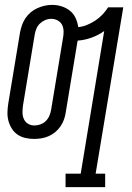

<svg xmlns="http://www.w3.org/2000/svg" viewBox="-20 -560 540 785"><path d="M248 205V150H310L406 -433Q382 -416 354 -406Q326 -396 298 -394Q298 -393 297.5 -393Q297 -393 297 -392L249 -102Q247 -87 242 -72.5Q237 -58 228 -44.5Q219 -31 206.5 -20.5Q194 -10 179.5 -3.5Q165 3 149.5 5.5Q134 8 119 8Q101 8 83.5 4Q66 0 52 -9.5Q38 -19 28.5 -34Q19 -49 14.5 -66Q10 -83 10.5 -101Q11 -119 14 -138L62 -428Q65 -443 70 -457.5Q75 -472 84 -485.5Q93 -499 105.5 -509.5Q118 -520 132.5 -526.5Q147 -533 162 -536.5Q177 -540 193 -540Q213 -540 232 -534Q251 -528 266 -516Q281 -504 289 -486.5Q297 -469 300 -449Q318 -451 335.5 -458Q353 -465 369 -475.5Q385 -486 398.5 -500Q412 -514 422 -530H484L371 150H410V205ZM121 -47Q133 -47 145.5 -51.5Q158 -56 167.5 -65.5Q177 -75 182 -87Q187 -99 189 -111L237 -401Q240 -416 240 -430.5Q240 -445 234.5 -457Q229 -469 216.5 -476Q204 -483 190 -483Q177 -483 165 -478Q153 -473 143.5 -464Q134 -455 129 -443Q124 -431 122 -419L74 -129Q72 -114 72 -100Q72 -86 77.5 -73.5Q83 -61 94.5 -54Q106 -47 121 -47Z"/></svg>

Font: Iosevka Slab Light
Style: Italic
Weight: 300
Italic angle: -9°
Monospace: yes
Designer: Belleve Invis
Foundry: Belleve Invis
Version: Version 11.1.1; ttfautohint (v1.8.3)